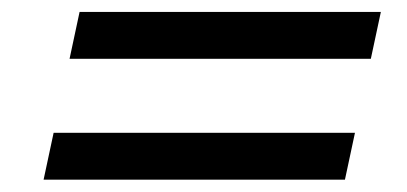

<svg xmlns="http://www.w3.org/2000/svg" viewBox="-20 -491 674 318"><path d="M95.2 -393.6 111.8 -471.2H610.8L594.2 -393.6ZM52.2 -193.4 68.8 -271H567.9L551.3 -193.4Z"/></svg>

Font: Schibsted Grotesk
Style: Italic
Weight: 400
Italic angle: -12°
Designer: Bakken & Baeck AS, Henrik Kongsvoll
Foundry: Schibsted ASA
Version: Version 1.100; ttfautohint (v1.8.4.7-5d5b);gftools[0.9.25]